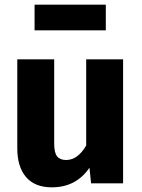

<svg xmlns="http://www.w3.org/2000/svg" viewBox="-20 -785 608 822"><path d="M433 -655H128V-765H433ZM507 -531V0H370L363 -67Q306 17 202 17Q129 17 91.5 -27Q54 -71 54 -150V-531H212V-170Q212 -131 224.5 -115.5Q237 -100 263 -100Q313 -100 349 -162V-531Z"/></svg>

Font: Fira Sans
Style: Bold
Weight: 700
Designer: bBox Type GmbH & Carrois Corporate GbR & Edenspiekermann AG
Foundry: bBox Type GmbH & Carrois Corporate GbR & Edenspiekermann AG
Version: Version 4.301;PS 004.301;hotconv 1.0.88;makeotf.lib2.5.64775